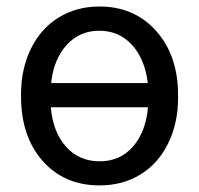

<svg xmlns="http://www.w3.org/2000/svg" viewBox="-20 -558 608 588"><path d="M44.4 -269Q44.4 -346.7 74.5 -408.4Q104.5 -470.2 159.4 -504.2Q214.4 -538.1 284.2 -538.1Q387.7 -538.1 453.6 -468.3Q519.5 -398.4 524.9 -286.6L525.4 -258.3Q525.4 -181.2 495.1 -119.1Q464.8 -57.1 410.2 -23.7Q355.5 9.8 285.2 9.8Q176.8 9.8 110.6 -65.2Q44.4 -140.1 44.4 -262.7ZM433.1 -229.5H135.7Q142.1 -153.8 182.1 -108.9Q222.2 -64 285.2 -64Q348.1 -64 387.5 -109.4Q426.8 -154.8 433.1 -229.5ZM284.2 -463.9Q223.1 -463.9 183.6 -419.7Q144 -375.5 136.7 -303.7H432.6Q423.8 -377.4 384 -420.7Q344.2 -463.9 284.2 -463.9Z"/></svg>

Font: Roboto-o
Style: o-Regular
Weight: 400
Designer: Google
Version: Version 2.134; 2016; ttfautohint (v1.6)